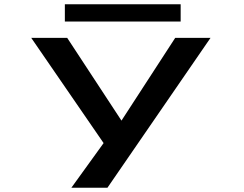

<svg xmlns="http://www.w3.org/2000/svg" viewBox="-20 -677 1140 897"><path d="M313.5 200 464 -8.5 126 -500H294L547.5 -113.5L798.5 -500H963.5L482 200ZM283 -576.5V-657H824V-576.5Z"/></svg>

Font: Trispace Expanded SemiBold
Style: Regular
Weight: 600
Width: 7
Designer: Tyler Finck
Foundry: Etcetera Type Company
Version: Version 1.210; ttfautohint (v1.8.3)